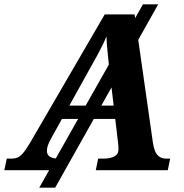

<svg xmlns="http://www.w3.org/2000/svg" viewBox="-69 -780 842 880"><path d="M111 80 586 -760H656L184 80ZM-49 0 -38 -53H-17Q2 -53 14.5 -59.5Q27 -66 40.5 -83Q54 -100 72 -131L411 -714H548L632 -125Q635 -104 641.5 -88Q648 -72 660.5 -62.5Q673 -53 693 -53H711L700 0H370L381 -53H404Q436 -53 455 -63Q474 -73 474 -95Q474 -103 473.5 -111.5Q473 -120 472 -127L432 -464Q428 -508 424 -542.5Q420 -577 419 -613Q409 -589 399 -569Q389 -549 377 -526.5Q365 -504 347 -473L165 -145Q155 -127 150.5 -113.5Q146 -100 146 -89Q146 -70 160 -61.5Q174 -53 202 -53H222L211 0ZM193 -235V-296H543V-235Z"/></svg>

Font: Noto Serif
Style: Italic
Weight: 400
Italic angle: -12°
Designer: Monotype Design Team
Foundry: Monotype Imaging Inc.
Version: Version 2.013